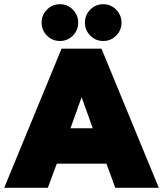

<svg xmlns="http://www.w3.org/2000/svg" viewBox="-36 -891 782 911"><path d="M256 -660H445.5L717.5 0H511L469 -114.5H233.5L191 0H-16ZM298.5 -282.5H404L352 -428H350.5ZM454 -696.5Q417.5 -696.5 392.2 -722Q367 -747.5 367 -783.5Q367 -819.5 392.2 -845.2Q417.5 -871 454 -871Q490 -871 515.2 -845.2Q540.5 -819.5 540.5 -783.5Q540.5 -747.5 515.2 -722Q490 -696.5 454 -696.5ZM248.5 -696.5Q212 -696.5 186.8 -722Q161.5 -747.5 161.5 -783.5Q161.5 -819.5 186.8 -845.2Q212 -871 248.5 -871Q284.5 -871 309.8 -845.2Q335 -819.5 335 -783.5Q335 -747.5 309.8 -722Q284.5 -696.5 248.5 -696.5Z"/></svg>

Font: League Spartan Thin Black
Style: Regular
Weight: 900
Version: Version 2.002